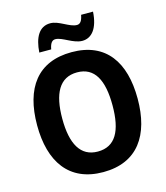

<svg xmlns="http://www.w3.org/2000/svg" viewBox="-133 -1025 984 1137"><g transform="rotate(-15 359.0 -457.0)"><path d="M175 -772H248C255 -812 269 -824 287 -824C329 -824 384 -773 440 -773C498 -773 539 -823 545 -924H472C465 -886 452 -872 433 -872C388 -872 335 -923 282 -923C213 -923 181 -862 175 -772ZM667 -358C667 -582 570 -725 360 -725C151 -725 51 -587 51 -359C51 -136 149 10 359 10C570 10 667 -135 667 -358ZM205 -358C205 -512 252 -601 360 -601C467 -601 513 -514 513 -358C513 -202 467 -116 359 -116C253 -116 205 -204 205 -358Z"/></g></svg>

Font: Noto Sans Lao Looped SemiCondensed
Style: Bold
Weight: 700
Width: 4
Designer: Mark Frömberg, Ben Mitchell
Foundry: The Fontpad Ltd
Version: Version 1.002